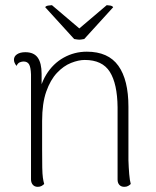

<svg xmlns="http://www.w3.org/2000/svg" viewBox="-20 -714 605 743"><path d="M181 -694 287 -604 393 -694Q398 -694 406.5 -692.5Q415 -691 418 -686L306 -563Q300 -562 293.5 -561Q287 -560 280 -561Q273 -562 267 -563L155 -686Q157 -691 167 -692.5Q177 -694 181 -694ZM126 9Q114 9 107 1Q100 -7 100 -20V-426Q99 -454 92.5 -465Q86 -476 71 -476Q65 -476 57 -473Q49 -470 44 -459Q34 -471 34 -483Q34 -496 46 -504Q58 -512 78 -512Q111 -512 126 -491Q141 -470 141 -428V-332L127 -321Q132 -381 158.5 -424.5Q185 -468 226.5 -491Q268 -514 316 -514Q399 -514 438 -459.5Q477 -405 477 -301V-94Q478 -65 480 -40.5Q482 -16 486 -2Q482 2 476 5.5Q470 9 461 9Q449 9 442 1.5Q435 -6 435 -19V-299Q434 -390 405 -436Q376 -482 308 -482Q284 -482 255 -470.5Q226 -459 200.5 -432Q175 -405 159 -359.5Q143 -314 143 -246Q143 -178 143 -135Q143 -92 143.5 -66Q144 -40 146 -26Q148 -12 151 -2Q147 2 141 5.5Q135 9 126 9Z"/></svg>

Font: Arima Thin ExtraLight
Style: Regular
Weight: 250
Version: Version 1.100